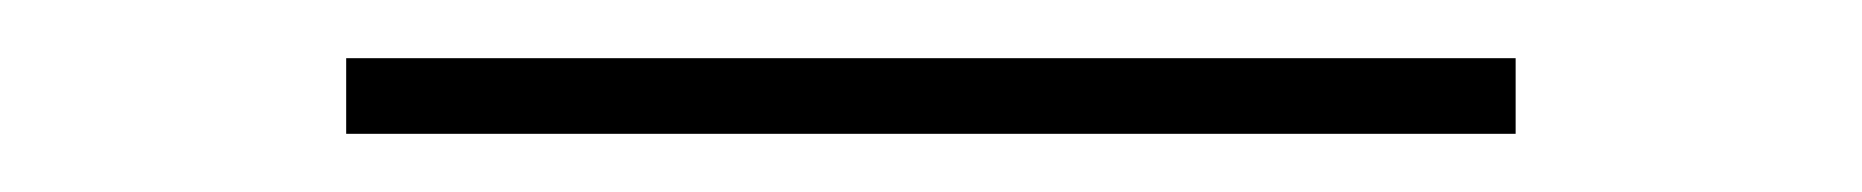

<svg xmlns="http://www.w3.org/2000/svg" viewBox="-20 -363 640 66"><path d="M99 -317V-343H501V-317Z"/></svg>

Font: Source Code Pro ExtraLight
Style: Italic
Weight: 200
Italic angle: -11°
Monospace: yes
Designer: Paul D. Hunt, Teo Tuominen
Foundry: Adobe Systems Incorporated
Version: Version 1.050;PS 1.000;hotconv 16.6.51;makeotf.lib2.5.65220